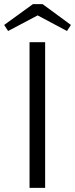

<svg xmlns="http://www.w3.org/2000/svg" viewBox="-21 -903 361 923"><path d="M196 0H121V-700H196ZM137 -883H184L320 -783L301 -754L160 -829L18 -754L-1 -783Z"/></svg>

Font: Gudea
Style: Regular
Weight: 400
Designer: Agustina Mingote
Foundry: Agustina Mingote
Version: Version 1.002